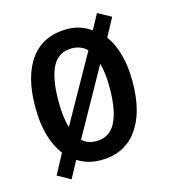

<svg xmlns="http://www.w3.org/2000/svg" viewBox="-98 -661 700 794"><g transform="rotate(-15 251.5 -263.5)"><path d="M459 -271Q459 -137 404 -63.5Q349 10 250 10Q193 10 150 -18L111 55L55 24L101 -62Q43 -138 43 -271Q43 -406 97.5 -478Q152 -550 252 -550Q311 -550 355 -517L390 -582L447 -551L405 -473Q459 -398 459 -271ZM142 -270Q142 -199 156 -157L316 -442Q291 -468 251 -468Q194 -468 168 -418Q142 -368 142 -270ZM361 -271Q361 -303 358 -329Q355 -355 349 -376L191 -93Q214 -71 251 -71Q308 -71 334.5 -122Q361 -173 361 -271Z"/></g></svg>

Font: Noto Sans Myanmar Condensed Medium
Style: Regular
Weight: 500
Width: 3
Designer: Monotype Design Team
Foundry: Monotype Imaging Inc.
Version: Version 2.107; ttfautohint (v1.8.4.7-5d5b)